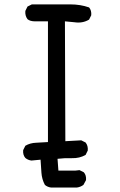

<svg xmlns="http://www.w3.org/2000/svg" viewBox="-20 -756 540 862"><path d="M209 85.9Q193.4 84 181.6 74.2Q168 48.8 166 19.5Q164.1 -9.8 162.1 -39.1L121.1 -35.2Q105.5 -37.1 93.8 -46.9Q82 -60.5 84 -82L93.8 -101.6Q115.2 -114.3 142.6 -115.2Q169.9 -116.2 195.3 -118.2V-660.2H136.7Q115.2 -660.2 103.5 -669.9Q91.8 -685.5 93.8 -707L103.5 -726.6L123 -736.3H295.9Q340.8 -736.3 379.9 -722.7Q391.6 -709 389.6 -687.5L379.9 -668Q350.6 -650.4 313.5 -656.2L271.5 -660.2L273.4 -122.1L344.7 -126L364.3 -116.2Q376 -101.6 374 -80.1L364.3 -60.5Q336.9 -44.9 303.2 -45.9Q269.5 -46.9 238.3 -43L242.2 9.8H319.3L336.9 7.8L356.4 17.6Q368.2 31.2 366.2 52.7L354.5 74.2Q340.8 84 325.2 85.9Z"/></svg>

Font: JasonHandwriting2
Style: Regular
Weight: 400
Version: Version 1.05.10